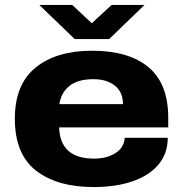

<svg xmlns="http://www.w3.org/2000/svg" viewBox="-20 -744 740 776"><path d="M139 -724H272L351 -650L431 -724H564L421 -586H282ZM359 12Q211 12 125.5 -54.5Q40 -121 40 -264Q40 -403 124 -471Q208 -539 352 -539Q500 -539 580 -472.5Q660 -406 660 -268V-229H219Q223 -103 360 -103Q412 -103 447 -125.5Q482 -148 484 -187H658Q658 -124 621 -79.5Q584 -35 516.5 -11.5Q449 12 359 12ZM220 -323H477Q477 -372 444 -398Q411 -424 358 -424Q295 -424 261 -397Q227 -370 220 -323Z"/></svg>

Font: Archivo SemiExpanded ExtraBold
Style: Regular
Weight: 800
Width: 6
Designer: Hector Gatti
Foundry: Omnibus-Type
Version: Version 2.001; ttfautohint (v1.8.3)